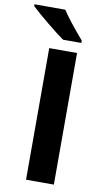

<svg xmlns="http://www.w3.org/2000/svg" viewBox="-129 -978 562 1026"><g transform="rotate(10 151.5 -465.5)"><path d="M90 0H241V-714H90ZM155 -771H254V-784C198 -849 160 -898 139 -931H-28V-921C7 -887 115 -798 155 -771Z"/></g></svg>

Font: Passageway
Style: Regular
Weight: 700
Foundry: Ascender Corporation
Version: Version 1.11